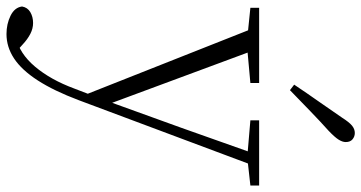

<svg xmlns="http://www.w3.org/2000/svg" viewBox="-293 -562 1114 592"><g transform="rotate(90 264.0 -266.0)"><path d="M73 271Q42 271 16.5 258.5Q-9 246 -12 223Q-9 206 5.5 197.5Q20 189 39 189Q56 189 72.5 197.5Q89 206 105 221L133 246L103 259L83 242Q133 231 173.5 183Q214 135 241 62L269 -11L272 -19L362 -268L447 -508H485L277 48Q248 125 216 174.5Q184 224 148.5 247.5Q113 271 73 271ZM266 43 48 -508H117L289 -44L295 -30ZM-8 -481V-508H224V-481L114 -471H90ZM339 -481V-508H540V-481L459 -472H445ZM229 -616Q255 -655 281.5 -692.5Q308 -730 331 -764Q345 -786 355.5 -794.5Q366 -803 378 -803Q389 -803 397.5 -796Q406 -789 406 -775Q406 -765 398.5 -753Q391 -741 371 -722Q342 -696 310.5 -665.5Q279 -635 246 -603Z"/></g></svg>

Font: Noto Serif HK
Style: Regular
Weight: 200
Designer: Ryoko NISHIZUKA 西塚涼子 (kana & ideographs); Frank Grießhammer (Latin, Greek & Cyrillic); Wenlong ZHANG 张文龙 (bopomofo); San
Foundry: Adobe
Version: Version 2.001;hotconv 1.1.0;makeotfexe 2.6.0